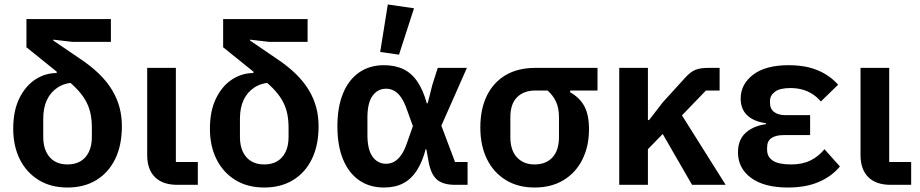

<svg xmlns="http://www.w3.org/2000/svg" viewBox="-20 -825 4106 857"><path d="M311 -456Q269 -455 237.5 -434.5Q206 -414 189.5 -379Q173 -344 173 -295V-213Q173 -174 186.5 -146.5Q200 -119 224 -105Q248 -91 281 -91Q315 -91 339 -105Q363 -119 376.5 -146.5Q390 -174 390 -213V-255Q390 -288 384.5 -315.5Q379 -343 366.5 -368Q354 -393 332 -418Q310 -443 278 -469L98 -614V-740H475V-638H304L218 -648V-644L334 -565Q387 -530 423 -494.5Q459 -459 481 -422Q503 -385 513.5 -345.5Q524 -306 524 -262Q524 -177 494.5 -116Q465 -55 410.5 -21.5Q356 12 281 12Q207 12 152.5 -21.5Q98 -55 68.5 -114Q39 -173 39 -250Q39 -331 66.5 -386.5Q94 -442 138 -470.5Q182 -499 233 -499V-520Z M863 -102V0H772Q706 0 671.5 -34.5Q637 -69 637 -133V-522H765V-102Z M1189 -456Q1147 -455 1115.5 -434.5Q1084 -414 1067.5 -379Q1051 -344 1051 -295V-213Q1051 -174 1064.5 -146.5Q1078 -119 1102 -105Q1126 -91 1159 -91Q1193 -91 1217 -105Q1241 -119 1254.5 -146.5Q1268 -174 1268 -213V-255Q1268 -288 1262.5 -315.5Q1257 -343 1244.5 -368Q1232 -393 1210 -418Q1188 -443 1156 -469L976 -614V-740H1353V-638H1182L1096 -648V-644L1212 -565Q1265 -530 1301 -494.5Q1337 -459 1359 -422Q1381 -385 1391.5 -345.5Q1402 -306 1402 -262Q1402 -177 1372.5 -116Q1343 -55 1288.5 -21.5Q1234 12 1159 12Q1085 12 1030.5 -21.5Q976 -55 946.5 -114Q917 -173 917 -250Q917 -331 944.5 -386.5Q972 -442 1016 -470.5Q1060 -499 1111 -499V-520Z M2067 -102V0H2012Q1959 0 1932 -22Q1905 -44 1894 -98L1883 -159H1880Q1865 -102 1840.5 -64Q1816 -26 1780 -7Q1744 12 1694 12Q1630 12 1583.5 -20Q1537 -52 1511.5 -113Q1486 -174 1486 -261Q1486 -348 1511.5 -409Q1537 -470 1583.5 -502Q1630 -534 1694 -534Q1744 -534 1781 -516Q1818 -498 1843.5 -460Q1869 -422 1885 -364H1889L1910 -447L1934 -522H2064L1950 -264L2011 -102ZM1703 -94Q1723 -94 1740 -103.5Q1757 -113 1771.5 -134Q1786 -155 1798 -191L1823 -262L1798 -331Q1786 -367 1771.5 -388.5Q1757 -410 1740 -419.5Q1723 -429 1703 -429Q1666 -429 1643 -397.5Q1620 -366 1620 -300V-223Q1620 -157 1643 -125.5Q1666 -94 1703 -94ZM1828 -788 1761 -581 1677 -593 1711 -805Z M2647 -421H2525V-413Q2568 -389 2588.5 -350.5Q2609 -312 2609 -248Q2609 -172 2579.5 -113Q2550 -54 2495.5 -21Q2441 12 2366 12Q2292 12 2237.5 -21.5Q2183 -55 2153.5 -115Q2124 -175 2124 -256Q2124 -339 2153.5 -398.5Q2183 -458 2237.5 -490Q2292 -522 2370 -522H2647ZM2424 -421H2370Q2318 -421 2288 -391Q2258 -361 2258 -302V-213Q2258 -154 2287.5 -122.5Q2317 -91 2366 -91Q2417 -91 2446 -122.5Q2475 -154 2475 -213V-302Q2475 -342 2462 -370.5Q2449 -399 2424 -421Z M3069 0 2938 -227 2872 -159V0H2744V-522H2872V-289H2877L2939 -369L3040 -480Q3063 -505 3084.5 -513.5Q3106 -522 3140 -522H3192V-421H3131L3024 -310L3219 0Z M3660 -159 3729 -82Q3693 -38 3635 -13Q3577 12 3497 12Q3391 12 3332.5 -31Q3274 -74 3274 -145Q3274 -200 3307 -231Q3340 -262 3399 -271V-275Q3343 -283 3314.5 -311Q3286 -339 3286 -385Q3286 -449 3341.5 -491.5Q3397 -534 3500 -534Q3551 -534 3591 -524Q3631 -514 3663.5 -494.5Q3696 -475 3721 -447L3644 -372Q3628 -391 3607.5 -404.5Q3587 -418 3562 -425Q3537 -432 3508 -432Q3461 -432 3439 -415.5Q3417 -399 3417 -375V-365Q3417 -339 3435.5 -325Q3454 -311 3487 -311H3596V-222H3478Q3442 -222 3423 -208.5Q3404 -195 3404 -167V-156Q3404 -125 3429.5 -108Q3455 -91 3511 -91Q3561 -91 3597 -108.5Q3633 -126 3660 -159Z M4047 -102V0H3956Q3890 0 3855.5 -34.5Q3821 -69 3821 -133V-522H3949V-102Z"/></svg>

Font: IBM Plex Sans SemiBold
Style: Regular
Weight: 600
Designer: Mike Abbink, Paul van der Laan, Pieter van Rosmalen
Foundry: Bold Monday
Version: Version 3.201